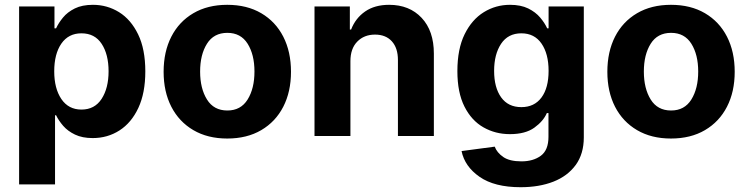

<svg xmlns="http://www.w3.org/2000/svg" viewBox="-20 -573 3154 809"><path d="M60.5 204.1V-545.9H209.5V-453.6H216.3Q226.6 -476.1 245.4 -499Q264.2 -522 295.2 -537.4Q326.2 -552.7 371.6 -552.7Q431.6 -552.7 481.7 -521.7Q531.7 -490.7 562 -428.2Q592.3 -365.7 592.3 -272Q592.3 -181.2 563 -118.4Q533.7 -55.7 483.4 -23.4Q433.1 8.8 370.6 8.8Q326.7 8.8 296.1 -5.9Q265.6 -20.5 246.3 -42.7Q227.1 -64.9 216.3 -87.4H211.9V204.1ZM208.5 -272.5Q208.5 -200.2 238.5 -155.8Q268.6 -111.3 323.2 -111.3Q378.9 -111.3 408.2 -156.5Q437.5 -201.7 437.5 -272.5Q437.5 -343.8 408.4 -388.2Q379.4 -432.6 323.2 -432.6Q268.6 -432.6 238.5 -389.2Q208.5 -345.7 208.5 -272.5Z M937.5 10.7Q855 10.7 794.7 -24.7Q734.4 -60.1 701.9 -123.3Q669.4 -186.5 669.4 -270.5Q669.4 -355 701.9 -418.5Q734.4 -481.9 794.7 -517.3Q855 -552.7 937.5 -552.7Q1020.5 -552.7 1080.8 -517.3Q1141.1 -481.9 1173.6 -418.5Q1206.1 -355 1206.1 -270.5Q1206.1 -186.5 1173.6 -123.3Q1141.1 -60.1 1080.8 -24.7Q1020.5 10.7 937.5 10.7ZM823.2 -271.5Q823.2 -200.2 852.1 -153.8Q880.9 -107.4 938 -107.4Q994.6 -107.4 1023.4 -153.8Q1052.2 -200.2 1052.2 -271.5Q1052.2 -342.8 1023.4 -388.7Q994.6 -434.6 938 -434.6Q880.9 -434.6 852.1 -388.7Q823.2 -342.8 823.2 -271.5Z M1456.5 -315.4V0H1305.2V-545.9H1454.1V-448.7H1459.5Q1478 -496.6 1518.6 -524.7Q1559.1 -552.7 1619.6 -552.7Q1705.1 -552.7 1756.6 -497.8Q1808.1 -442.9 1808.1 -347.2V0H1656.7V-320.3Q1656.7 -370.6 1631.1 -398.9Q1605.5 -427.2 1560.1 -427.2Q1514.2 -427.2 1485.4 -397.7Q1456.5 -368.2 1456.5 -315.4Z M2173.8 215.8Q2063.5 215.8 2000.7 172.1Q1938 128.4 1924.8 63.5L2064.5 44.9Q2073.7 69.8 2100.3 88.4Q2127 106.9 2177.2 106.9Q2226.6 106.9 2258.8 83.3Q2291 59.6 2291 3.4V-96.7H2284.2Q2269.5 -62.5 2231.7 -35.2Q2193.8 -7.8 2128.4 -7.8Q2067.4 -7.8 2017.1 -36.4Q1966.8 -64.9 1937 -124Q1907.2 -183.1 1907.2 -273.4Q1907.2 -366.7 1937.7 -428.7Q1968.3 -490.7 2018.6 -521.7Q2068.8 -552.7 2128.9 -552.7Q2174.3 -552.7 2205.6 -537.4Q2236.8 -522 2256.1 -499Q2275.4 -476.1 2285.6 -453.6H2291.5V-545.9H2439.9V5.9Q2439.9 75.2 2405.8 122.1Q2371.6 168.9 2311.8 192.4Q2252 215.8 2173.8 215.8ZM2062 -274.4Q2062 -204.1 2091.6 -162.8Q2121.1 -121.6 2176.8 -121.6Q2231.4 -121.6 2261.5 -162.1Q2291.5 -202.6 2291.5 -274.4Q2291.5 -346.2 2261.7 -389.4Q2231.9 -432.6 2176.8 -432.6Q2120.6 -432.6 2091.3 -388.4Q2062 -344.2 2062 -274.4Z M2807.1 10.7Q2724.6 10.7 2664.3 -24.7Q2604 -60.1 2571.5 -123.3Q2539.1 -186.5 2539.1 -270.5Q2539.1 -355 2571.5 -418.5Q2604 -481.9 2664.3 -517.3Q2724.6 -552.7 2807.1 -552.7Q2890.1 -552.7 2950.4 -517.3Q3010.7 -481.9 3043.2 -418.5Q3075.7 -355 3075.7 -270.5Q3075.7 -186.5 3043.2 -123.3Q3010.7 -60.1 2950.4 -24.7Q2890.1 10.7 2807.1 10.7ZM2692.9 -271.5Q2692.9 -200.2 2721.7 -153.8Q2750.5 -107.4 2807.6 -107.4Q2864.3 -107.4 2893.1 -153.8Q2921.9 -200.2 2921.9 -271.5Q2921.9 -342.8 2893.1 -388.7Q2864.3 -434.6 2807.6 -434.6Q2750.5 -434.6 2721.7 -388.7Q2692.9 -342.8 2692.9 -271.5Z"/></svg>

Font: Konkhmer Sleokchher
Style: Regular
Weight: 400
Designer: Suon May Sophanith
Version: Version 1.000; ttfautohint (v1.8.4.7-5d5b);gftools[0.9.23]